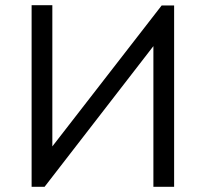

<svg xmlns="http://www.w3.org/2000/svg" viewBox="-20 -721 794 741"><path d="M182 -156 604 -700H652V0H572V-543L152 0H102V-701H182Z"/></svg>

Font: Tilda Sans
Style: Regular
Weight: 400
Designer: ParaType Ltd
Foundry: ParaType Ltd
Version: Version 1.002W